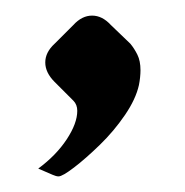

<svg xmlns="http://www.w3.org/2000/svg" viewBox="-20 -129 237 246"><path d="M147 -73Q152 -67 156 -59Q160 -51 160 -39Q160 -35 159.5 -30Q159 -25 158 -20Q154 -2 140 18.5Q126 39 108 56.5Q90 74 75 85.5Q60 97 55 97Q52 97 47.5 95Q43 93 29 87Q52 70 65.5 49.5Q79 29 79 13Q79 5 74 0L50 -24Q38 -36 38 -49Q38 -62 50 -73L74 -97Q85 -109 98 -109Q111 -109 122 -97Z"/></svg>

Font: Young Serif Light
Style: Regular
Weight: 300
Designer: Bastien Sozeau
Foundry: NBR — Bastien Sozeau
Version: Version 5.001